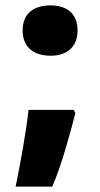

<svg xmlns="http://www.w3.org/2000/svg" viewBox="-20 -554 372 713"><path d="M64 -441C64 -374 111 -347 168 -347C222 -347 268 -374 268 -441C268 -509 222 -534 168 -534C111 -534 64 -509 64 -441ZM253 -146H86C77 -66 57 48 38 139H174C207 65 242 -63 260 -135Z"/></svg>

Font: Noto Sans Sinhala Black
Style: Regular
Weight: 900
Designer: Jelle Bosma - Monotype Design Team
Foundry: Monotype Imaging Inc.
Version: Version 2.006